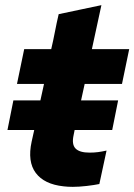

<svg xmlns="http://www.w3.org/2000/svg" viewBox="-20 -720 522 746"><path d="M103 -170Q105 -181 108 -192.5Q111 -204 113 -215H9Q15 -244 20.5 -272.5Q26 -301 32 -330H137Q141 -346 144 -362Q147 -378 151 -394H46Q53 -428 60 -461.5Q67 -495 74 -529H179Q187 -563 193.5 -597Q200 -631 208 -665Q250 -674 291 -682.5Q332 -691 374 -700Q365 -657 355.5 -614.5Q346 -572 337 -529H482Q475 -495 468 -461.5Q461 -428 454 -394H309Q305 -378 302 -362Q299 -346 295 -330H439Q433 -301 427.5 -272.5Q422 -244 416 -215H270Q269 -210 268 -205Q267 -200 266 -195Q258 -159 273.5 -143Q289 -127 328 -127Q346 -127 361 -129Q376 -131 394 -135Q387 -103 380 -70Q373 -37 366 -5Q347 -1 317 2.5Q287 6 263 6Q253 6 244 5.5Q235 5 227 4Q152 -4 119 -48Q86 -92 103 -170Z"/></svg>

Font: Rosa Sans Black
Style: Italic
Weight: 900
Italic angle: -12°
Designer: Pentagram / MCKL
Foundry: Pentagram / MCKL
Version: Version 1.005;September 16, 2019;FontCreator 11.5.0.2425 64-